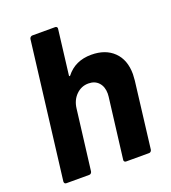

<svg xmlns="http://www.w3.org/2000/svg" viewBox="-129 -797 797 893"><g transform="rotate(-20 269.5 -350.0)"><path d="M511 -371Q511 -362 509 -340L469 -12Q468 -7 464.5 -3.5Q461 0 456 0H342Q337 0 334 -3.5Q331 -7 332 -12L369 -311Q370 -316 370 -326Q370 -360 351.5 -380.5Q333 -401 301 -401Q266 -401 240.5 -376Q215 -351 210 -311L173 -12Q172 -7 168.5 -3.5Q165 0 160 0H47Q36 0 36 -12L119 -688Q120 -693 124 -696.5Q128 -700 133 -700H246Q251 -700 254 -696.5Q257 -693 256 -688L229 -467Q229 -464 230.5 -463Q232 -462 234 -464Q279 -522 359 -522Q429 -522 470 -482Q511 -442 511 -371Z"/></g></svg>

Font: Barlow
Style: Bold Italic
Weight: 700
Italic angle: -7°
Designer: Jeremy Tribby
Foundry: Tribby Type
Version: Version 1.422